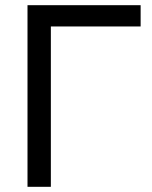

<svg xmlns="http://www.w3.org/2000/svg" viewBox="-20 -720 586 740"><path d="M86 0V-700H522V-618H176V0Z"/></svg>

Font: Liter
Style: Regular
Weight: 400
Designer: Anton Skugarov
Foundry: skugi
Version: Version 1.004; ttfautohint (v1.8.4.7-5d5b)